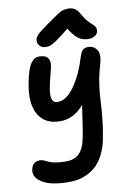

<svg xmlns="http://www.w3.org/2000/svg" viewBox="-113 -928 826 1226"><g transform="rotate(-10 299.5 -315.0)"><path d="M235.8 -644Q211.9 -644 197.3 -659.9Q182.6 -675.8 185.1 -698.2Q186.5 -714.4 204.8 -732.9Q223.1 -751.5 288.1 -796.9Q298.3 -803.7 317.6 -817.1Q336.9 -830.6 343 -834.5Q349.1 -838.4 361.3 -845.7Q373.5 -853 379.9 -855Q386.2 -856.9 395.8 -858.9Q405.3 -860.8 415 -860.8Q443.8 -860.8 460.7 -849.9Q477.5 -838.9 492.2 -812Q506.3 -785.2 524.4 -764.4Q542.5 -743.7 554 -734.6Q565.4 -725.6 571.8 -713.6Q578.1 -701.7 575.2 -686Q572.3 -668.5 554.9 -657.7Q537.6 -647 514.2 -647Q477.1 -647 450 -665.5Q422.9 -684.1 391.1 -735.8Q340.3 -693.4 308.8 -672.4Q277.3 -651.4 264.9 -647.7Q252.4 -644 235.8 -644ZM233.9 231Q116.2 231 60.3 196Q4.4 161.1 14.2 112.8Q23.9 62 71.8 62Q85.4 62 99.1 67.6Q112.8 73.2 125 80.1Q137.2 86.9 166 92.5Q194.8 98.1 234.9 98.1Q293.5 98.1 323.7 66.4Q354 34.7 365.2 -24.9Q372.6 -59.6 377.9 -93.8Q383.3 -127.9 389.2 -169.7Q395 -211.4 399.9 -240.2Q334 -161.1 245.1 -161.1Q147.9 -161.1 105.2 -232.2Q62.5 -303.2 86.9 -433.1Q95.7 -481 106.4 -513.2Q117.2 -545.4 129.9 -562Q142.6 -578.6 154.8 -585.2Q167 -591.8 182.1 -591.8Q224.6 -591.8 239.7 -569.8Q254.9 -547.9 245.1 -508.8Q241.7 -494.6 236.3 -473.1Q231 -451.7 227.5 -437.3Q224.1 -422.9 219.7 -403.6Q215.3 -384.3 213.6 -371.3Q211.9 -358.4 210.9 -343.5Q210 -328.6 212.2 -319.1Q214.4 -309.6 218.5 -301.3Q222.7 -293 231 -289.1Q239.3 -285.2 251 -285.2Q306.6 -285.2 358.6 -357.9Q410.6 -430.7 445.8 -546.9Q454.1 -574.2 467 -585.7Q480 -597.2 502 -597.2Q516.6 -597.2 530 -591.3Q543.5 -585.4 554.7 -571.5Q565.9 -557.6 567.4 -535.2Q568.8 -512.7 560.1 -480Q540.5 -415.5 531.2 -354.5Q522 -293.5 520.8 -250.2Q519.5 -207 512.9 -138.7Q506.3 -70.3 492.2 0Q481.9 52.2 461.7 93Q441.4 133.8 416.3 159.4Q391.1 185.1 359.9 201.4Q328.6 217.8 298.1 224.4Q267.6 231 233.9 231Z"/></g></svg>

Font: Shantell Sans Irregular Bouncy
Style: Italic
Weight: 600
Italic angle: -11.31°
Designer: Stephen Nixon, Anya Danilova, Shantell Martin
Foundry: Arrow Type
Version: Version 1.006;[9816181b4]